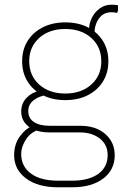

<svg xmlns="http://www.w3.org/2000/svg" viewBox="-20 -595 546 815"><path d="M227 200Q140 200 90 162Q40 124 40 64Q40 18 63.5 -15Q87 -48 119 -62L153 -47Q113 -37 91.5 -5Q70 27 70 59Q70 111 111 141.5Q152 172 227 172H286Q356 172 396.5 143.5Q437 115 437 63Q437 19 403.5 -7Q370 -33 319 -33H188Q152 -33 125.5 -44Q99 -55 84.5 -75Q70 -95 70 -121Q70 -156 92.5 -179.5Q115 -203 151 -211L181 -192Q147 -188 123.5 -170Q100 -152 100 -124Q100 -93 124 -77Q148 -61 192 -61H322Q387 -61 427 -26Q467 9 467 64Q467 126 418 163Q369 200 286 200ZM257 -170Q203 -170 161.5 -191Q120 -212 97 -249Q74 -286 74 -335Q74 -384 97 -421Q120 -458 161.5 -479Q203 -500 257 -500Q312 -500 353 -479Q394 -458 417 -421Q440 -384 440 -335Q440 -286 417 -249Q394 -212 353 -191Q312 -170 257 -170ZM257 -198Q325 -198 367.5 -236Q410 -274 410 -335Q410 -396 367.5 -434Q325 -472 257 -472Q189 -472 146.5 -434Q104 -396 104 -335Q104 -274 146.5 -236Q189 -198 257 -198ZM381 -452 358 -468Q358 -496 370.5 -520.5Q383 -545 404.5 -560Q426 -575 452 -575Q461 -575 469 -574.5Q477 -574 481 -572V-550L477 -540Q467 -543 453 -543Q419 -543 400 -516.5Q381 -490 381 -452Z"/></svg>

Font: Fustat ExtraLight
Style: Regular
Weight: 250
Designer: Mohamed Gaber, Khaled Hosny, Laura Garcia Mut
Foundry: Kief Type Foundry, Alif Type Foundry, Hard Type Foundry
Version: Version 1.007